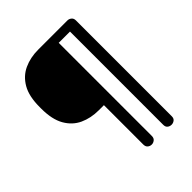

<svg xmlns="http://www.w3.org/2000/svg" viewBox="-208 -842 952 952"><g transform="rotate(-45 268.0 -365.5)"><path d="M294 0Q282 0 273 -7.5Q264 -15 264 -30V-306H228Q173 -306 128.5 -326.5Q84 -347 58 -392.5Q32 -438 32 -513V-525Q32 -600 58 -645Q84 -690 128.5 -710.5Q173 -731 228 -731H433Q444 -731 453.5 -723.5Q463 -716 463 -701V-29Q463 -14 453.5 -7Q444 0 433 0Q421 0 412 -7Q403 -14 403 -29V-683H324V-30Q324 -15 314.5 -7.5Q305 0 294 0Z"/></g></svg>

Font: Dosis ExtraLight Medium
Style: Regular
Weight: 500
Version: Version 3.001; ttfautohint (v1.8.2)